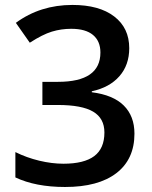

<svg xmlns="http://www.w3.org/2000/svg" viewBox="-20 -744 611 774"><path d="M501 -549.8Q501 -481.9 461.4 -436.8Q421.9 -391.6 350.1 -376V-372.1Q436 -361.3 479 -318.6Q522 -275.9 522 -205.1Q522 -102.1 449.2 -46.1Q376.5 9.8 242.2 9.8Q123.5 9.8 42 -28.8V-130.9Q87.4 -108.4 138.2 -96.2Q189 -84 235.8 -84Q318.8 -84 359.9 -114.7Q400.9 -145.5 400.9 -210Q400.9 -267.1 355.5 -293.9Q310.1 -320.8 212.9 -320.8H150.9V-414.1H213.9Q384.8 -414.1 384.8 -532.2Q384.8 -578.1 355 -603Q325.2 -627.9 267.1 -627.9Q226.6 -627.9 189 -616.5Q151.4 -605 100.1 -571.8L43.9 -651.9Q142.1 -724.1 272 -724.1Q379.9 -724.1 440.4 -677.7Q501 -631.3 501 -549.8Z"/></svg>

Font: f0_32663          
Style: Regular
Weight: 600
Foundry: Ascender Corporation
Version: Version 1.10